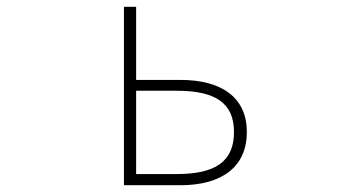

<svg xmlns="http://www.w3.org/2000/svg" viewBox="-20 -547 1040 567"><path d="M346 0H513C636 0 709 -55 709 -157C709 -258 636 -311 513 -311H382V-527H346ZM382 -33V-279H502C616 -279 671 -243 671 -157C671 -70 616 -33 502 -33Z"/></svg>

Font: Harano Aji Gothic ExtraLight
Style: Regular
Weight: 250
Foundry: Masamichi Hosoda
Version: HaranoAjiGothic-ExtraLight version 20230610;ttx 4.39.4